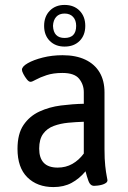

<svg xmlns="http://www.w3.org/2000/svg" viewBox="-20 -753 521 779"><path d="M197 6Q131 6 91 -33.5Q51 -73 51 -149Q51 -210 75.5 -246Q100 -282 140 -300.5Q180 -319 227 -325Q274 -331 320 -332V-379Q320 -410 301 -433.5Q282 -457 233 -457Q196 -457 169 -448Q142 -439 126 -430Q110 -421 104 -421Q97 -421 89 -431Q81 -441 75 -452.5Q69 -464 69 -470Q69 -483 92.5 -496.5Q116 -510 153.5 -519.5Q191 -529 234 -529Q288 -529 326 -511Q364 -493 384 -459.5Q404 -426 404 -378V-148Q404 -107 407 -80Q410 -53 413 -38.5Q416 -24 416 -22Q416 -15 409.5 -10.5Q403 -6 394 -3.5Q385 -1 376 0Q367 1 362 1Q346 1 339 -18.5Q332 -38 327 -58Q302 -28 270.5 -11Q239 6 197 6ZM214 -73Q247 -73 273.5 -88Q300 -103 320 -130V-259Q288 -258 256.5 -255Q225 -252 198 -242Q171 -232 155 -210Q139 -188 139 -150Q139 -112 157.5 -92.5Q176 -73 214 -73ZM242 -564Q205 -564 182 -587Q159 -610 159 -648Q159 -686 182 -709.5Q205 -733 242 -733Q280 -733 303 -709.5Q326 -686 326 -648Q326 -610 303 -587Q280 -564 242 -564ZM242 -599Q289 -599 289 -648Q289 -671 276.5 -684.5Q264 -698 242 -698Q220 -698 208 -684.5Q196 -671 195 -648Q197 -599 242 -599Z"/></svg>

Font: Asap Condensed VF Beta
Style: Regular
Weight: 400
Designer: Pablo Cosgaya
Foundry: Omnibus-Type
Version: Version 1.008